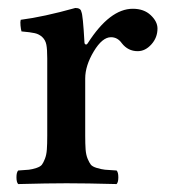

<svg xmlns="http://www.w3.org/2000/svg" viewBox="-20 -462 431 484"><path d="M194.8 -264.2V-120.1Q194.8 -98.6 195.8 -85.2Q196.8 -71.8 200.9 -61.8Q205.1 -51.8 209 -46.9Q212.9 -42 224.1 -38.6Q235.4 -35.2 244.6 -34.2Q253.9 -33.2 273.9 -32.2Q278.3 -27.8 278.3 -15.1Q278.3 -2.4 273.9 2Q197.8 0 147.9 0Q100.1 0 25.9 2Q21.5 -2.4 21.5 -15.1Q21.5 -27.8 25.9 -32.2Q44.4 -33.2 53 -34.2Q61.5 -35.2 71.8 -38.6Q82 -42 85.7 -46.9Q89.4 -51.8 93.3 -61.8Q97.2 -71.8 98.1 -85.2Q99.1 -98.6 99.1 -120.1V-314.9Q99.1 -337.4 96.9 -349.1Q94.7 -360.8 86.7 -368.4Q78.6 -376 67.6 -378.4Q56.6 -380.9 34.2 -382.8Q32.7 -387.7 31.7 -397.5Q30.8 -407.2 32.2 -412.1Q89.4 -419.4 169.9 -441.9Q183.6 -441.9 185.1 -432.1Q189 -425.3 192.9 -355Q192.9 -351.6 195.6 -350.1Q198.2 -348.6 201.2 -353Q256.8 -439.9 314.9 -439.9Q342.8 -439.9 359.9 -423.8Q377 -407.7 377 -390.1Q377 -367.2 361.6 -350.1Q346.2 -333 327.1 -333Q302.7 -333 287.1 -353Q276.4 -368.2 259.8 -368.2Q237.8 -368.2 216.3 -332.3Q194.8 -296.4 194.8 -264.2Z"/></svg>

Font: Common Serif Medium
Style: Regular
Weight: 500
Designer: Philipp H. Poll, Khaled Hosny
Foundry: Stefan Peev, Context Ltd.
Version: Version 1.026